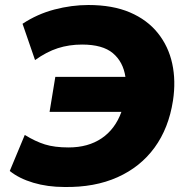

<svg xmlns="http://www.w3.org/2000/svg" viewBox="-20 -736 745 767"><path d="M237 11Q170 11 113 -6Q56 -23 19 -53L79 -197Q121 -171 159.5 -159Q198 -147 254 -147Q332 -147 386 -183.5Q440 -220 465 -289H178L201 -429H481Q472 -489 431 -523.5Q390 -558 308 -558Q256 -558 211 -543.5Q166 -529 120 -496L70 -641Q129 -680 197.5 -698Q266 -716 333 -716Q430 -716 499 -686.5Q568 -657 610.5 -604Q653 -551 668 -482Q683 -413 671 -334Q654 -224 597.5 -146.5Q541 -69 449.5 -28Q358 13 237 11Z"/></svg>

Font: Mulish Black
Style: Italic
Weight: 900
Italic angle: -9°
Designer: Vernon Adams
Foundry: Vernon Adams
Version: Version 3.603; ttfautohint (v1.8.3)